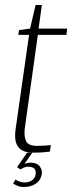

<svg xmlns="http://www.w3.org/2000/svg" viewBox="-20 -609 288 766"><path d="M113 0Q91 0 76.5 -5.5Q62 -11 53 -22.5Q44 -34 41.5 -51Q39 -68 42 -92L96 -470H53L56 -489L100 -495L122 -589H147L134 -495H248L245 -470H131L79 -98Q75 -67 83.5 -47Q92 -27 128 -27Q142 -27 158 -28Q174 -29 183 -30L179 -4Q173 -4 162.5 -2.5Q152 -1 139 -0.5Q126 0 113 0ZM75 137Q61 137 50.5 132.5Q40 128 32 124L42 107Q47 112 58 115.5Q69 119 76 119Q98 119 109.5 109Q121 99 122 87Q127 56 92 56Q85 56 77 59Q69 62 62 67L48 58L88 0H109L74 50L69 49Q77 44 86 42Q95 40 103 40Q127 40 138 54Q149 68 147 84Q144 108 124.5 122.5Q105 137 75 137Z"/></svg>

Font: Alumni Sans Thin ExtraLight
Style: Italic
Weight: 250
Italic angle: -8°
Version: Version 1.016